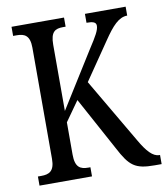

<svg xmlns="http://www.w3.org/2000/svg" viewBox="-81 -782 739 850"><g transform="rotate(-10 288.5 -357.0)"><path d="M28 0H264V-41H255C219 -41 196 -52 196 -110V-255L259 -344L389 -105C434 -19 458 0 546 0H577V-41H574C545 -41 519 -70 489 -122L318 -414L433 -582C473 -641 503 -674 541 -674V-714H358V-674C388 -674 401 -669 401 -653C401 -634 387 -609 353 -557L196 -306V-604C196 -662 217 -673 252 -673H264V-714H28V-673H45C79 -673 103 -662 103 -607V-107C103 -51 78 -41 43 -41H28Z"/></g></svg>

Font: Noto Serif Armenian ExtraCondensed
Style: Regular
Weight: 400
Width: 2
Designer: Monotype Design Team
Foundry: Monotype Imaging Inc.
Version: Version 2.008